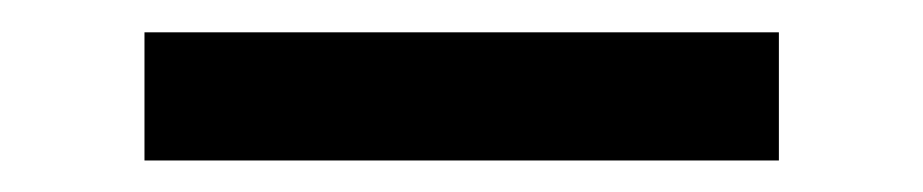

<svg xmlns="http://www.w3.org/2000/svg" viewBox="-20 -258 577 120"><path d="M466.8 -157.7H70.3V-237.8H466.8Z"/></svg>

Font: XB Niloofar
Style: Bold
Weight: 700
Designer: Behnam
Foundry: Irmug
Version: Version 7.201 2008